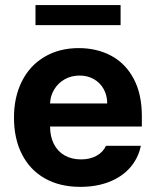

<svg xmlns="http://www.w3.org/2000/svg" viewBox="-20 -727 614 758"><path d="M35.2 -262.7Q35.2 -344.2 66.7 -406.5Q98.1 -468.8 156.2 -502.9Q214.4 -537.1 291 -537.1Q362.3 -537.1 418.7 -507.1Q475.1 -477.1 507.6 -416.5Q540 -356 540 -268.6V-227.5H177.7Q177.7 -188 192.6 -158.7Q207.5 -129.4 235.1 -113.5Q262.7 -97.7 299.8 -97.7Q335.4 -97.7 361.3 -112.1Q387.2 -126.5 398.4 -151.4H536.1Q525.9 -102.5 494.1 -65.9Q462.4 -29.3 411.9 -9.3Q361.3 10.7 296.9 10.7Q216.3 10.7 157.5 -22.5Q98.6 -55.7 66.9 -117.4Q35.2 -179.2 35.2 -262.7ZM403.3 -318.4Q403.3 -350.1 389.4 -375.2Q375.5 -400.4 350.6 -414.6Q325.7 -428.7 293.9 -428.7Q261.7 -428.7 235.6 -414.1Q209.5 -399.4 194.1 -374Q178.7 -348.6 177.7 -318.4ZM456.1 -627.9H120.1V-707H456.1Z"/></svg>

Font: Pretendard JP
Style: Bold
Weight: 700
Designer: Base glyphs from Inter by Rasmus Andersson; Hangeul glyphs from Noto Sans CJK(Source Han Sans) by Jang Soo-young and Kan
Foundry: Kil Hyung-jin
Version: Version 1.309